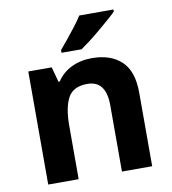

<svg xmlns="http://www.w3.org/2000/svg" viewBox="-85 -840 818 913"><g transform="rotate(-10 324.0 -383.0)"><path d="M382 -556Q472 -556 524 -508Q576 -460 576 -355V0H430V-320Q430 -439 340 -439Q271 -439 246 -392Q221 -345 221 -258V0H74V-546H187L207 -473H213Q239 -513 283 -534.5Q327 -556 382 -556ZM524 -756Q510 -742 487 -722Q464 -702 438 -680Q412 -658 386.5 -638.5Q361 -619 342 -606H245V-619Q261 -638 282 -663.5Q303 -689 324 -716.5Q345 -744 359 -766H524Z"/></g></svg>

Font: Noto Sans Syriac
Style: Bold
Weight: 700
Designer: Patrick Giasson and the Monotype Design Team
Foundry: Monotype Imaging Inc.
Version: Version 3.000; ttfautohint (v1.8.4.7-5d5b)